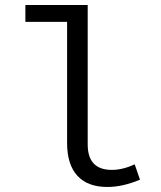

<svg xmlns="http://www.w3.org/2000/svg" viewBox="-20 -732 640 764"><path d="M407 12Q329 12 288 -32.5Q247 -77 247 -163V-645H81V-712H329V-157Q329 -56 425 -56Q468 -56 516 -78L537 -17Q468 12 407 12Z"/></svg>

Font: TypoPRO Source Code Pro
Style: Regular
Weight: 400
Monospace: yes
Designer: Paul D. Hunt, Teo Tuominen
Foundry: Adobe Systems Incorporated
Version: Version 2.010;PS 1.0;hotconv 1.0.84;makeotf.lib2.5.63406